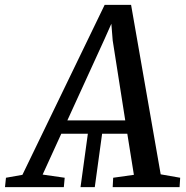

<svg xmlns="http://www.w3.org/2000/svg" viewBox="-86 -768 764 788"><path d="M244.5 0 276 -229.5H334.5L303 0ZM-65.5 0 -61.5 -38.5 6 -50.5 343.5 -748H452L573.5 -52.5L653.5 -38.5L651 0H376.5L378.5 -38.5L463.5 -50.5L436.5 -219H165.5L89 -51.5L179.5 -38.5L176 0ZM190.5 -274H428L376.5 -602L371 -670.5L343 -607.5Z"/></svg>

Font: Merriweather 24pt
Style: Italic
Weight: 400
Italic angle: -7.8°
Designer: Eben Sorkin
Foundry: Eben Sorkin
Version: Version 2.101